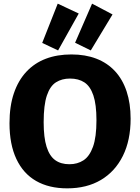

<svg xmlns="http://www.w3.org/2000/svg" viewBox="-20 -1018 766 1051"><path d="M348 13Q248 13 177.5 -27.5Q107 -68 69.5 -148Q32 -228 32 -343Q32 -437 56 -507.5Q80 -578 124.5 -625.5Q169 -673 231 -696.5Q293 -720 371 -720Q447 -720 507 -697Q567 -674 609 -629Q651 -584 673 -518Q695 -452 695 -368Q695 -250 652.5 -164.5Q610 -79 532.5 -33Q455 13 348 13ZM360 -119Q404 -119 437 -140.5Q470 -162 489 -214.5Q508 -267 508 -360Q508 -446 491 -496Q474 -546 442 -567Q410 -588 363 -588Q319 -588 286.5 -567.5Q254 -547 236.5 -495Q219 -443 219 -349Q219 -265 235 -214.5Q251 -164 282 -141.5Q313 -119 360 -119ZM477 -742 391 -784 484 -998 596 -939ZM298 -742 211 -783 296 -998 411 -944Z"/></svg>

Font: Bitter Thin ExtraBold
Style: Regular
Weight: 800
Version: Version 3.020